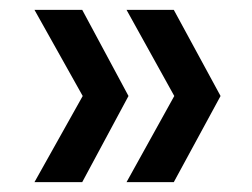

<svg xmlns="http://www.w3.org/2000/svg" viewBox="-20 -490 511 390"><path d="M147 -120H50L148 -295L50 -470H147L241 -295ZM333 -120H237L334 -295L237 -470H333L428 -295Z"/></svg>

Font: DM Sans 10pt Medium
Style: Regular
Weight: 500
Version: Version 4.004;gftools[0.9.30]